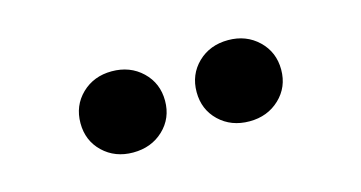

<svg xmlns="http://www.w3.org/2000/svg" viewBox="-34 -832 653 347"><g transform="rotate(-15 292.5 -658.0)"><path d="M183.6 -582Q149.9 -582 127.4 -603.5Q105 -625 105 -657.7Q105 -690.4 127.4 -712.2Q149.9 -733.9 183.6 -733.9Q217.8 -733.9 240.5 -712.2Q263.2 -690.4 263.2 -657.7Q263.2 -625 240.5 -603.5Q217.8 -582 183.6 -582ZM401.4 -582Q367.2 -582 344.7 -603.5Q322.3 -625 322.3 -657.7Q322.3 -690.4 344.7 -712.2Q367.2 -733.9 401.4 -733.9Q435.1 -733.9 457.8 -712.2Q480.5 -690.4 480.5 -657.7Q480.5 -625 457.8 -603.5Q435.1 -582 401.4 -582Z"/></g></svg>

Font: Inter Display
Style: Bold
Weight: 700
Designer: Rasmus Andersson
Foundry: rsms
Version: Version 4.001;git-9221beed3